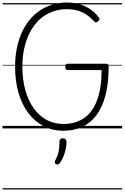

<svg xmlns="http://www.w3.org/2000/svg" viewBox="-20 -1021 991 1527"><path d="M484 19Q398 19 327.5 -17.5Q257 -54 206 -121Q155 -188 127.5 -282Q100 -376 100 -492Q100 -568 113.5 -635.5Q127 -703 152.5 -760Q178 -817 214.5 -861.5Q251 -906 297 -937Q343 -968 397 -984.5Q451 -1001 511 -1001Q561 -1001 606.5 -989Q652 -977 692.5 -951Q733 -925 765 -883Q773 -874 771.5 -867Q770 -860 761 -852Q750 -843 743 -843.5Q736 -844 727 -853Q698 -885 664.5 -906.5Q631 -928 593 -938Q555 -948 511 -948Q460 -948 414 -934Q368 -920 328.5 -892.5Q289 -865 258 -825.5Q227 -786 204.5 -735Q182 -684 170 -623Q158 -562 158 -492Q158 -386 182 -301.5Q206 -217 249.5 -157.5Q293 -98 352.5 -66.5Q412 -35 484 -35Q536 -35 582 -49.5Q628 -64 666 -95Q704 -126 731 -176.5Q758 -227 773 -298Q788 -369 788 -464H516Q508 -464 503.5 -470Q499 -476 499 -489Q499 -503 503.5 -508.5Q508 -514 516 -514H822Q835 -514 839.5 -509Q844 -504 844 -491Q844 -356 818 -259.5Q792 -163 744 -101Q696 -39 630 -10Q564 19 484 19ZM427 285Q417 280 415.5 273.5Q414 267 420 254Q433 229 440 208Q447 187 450 162.5Q453 138 453 104Q453 93 459 86Q465 79 479 79Q494 79 501.5 87Q509 95 509 107Q509 134 503 163Q497 192 486 220Q475 248 459 272Q453 282 446 285.5Q439 289 427 285ZM0 476H951V486H0ZM0 -20H951V0H0ZM0 -505H951V-500H0ZM0 -996H951V-986H0Z"/></svg>

Font: Playwrite PL Guides
Style: Regular
Weight: 400
Designer: Veronika Burian, José Scaglione
Foundry: TypeTogether
Version: Version 1.003